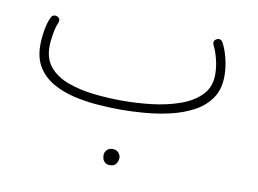

<svg xmlns="http://www.w3.org/2000/svg" viewBox="-65 -419 999 743"><g transform="rotate(10 435.0 -48.0)"><path d="M62 -182.1Q62 -210.4 67.6 -242.2Q73.2 -273.9 83.5 -294.4Q86.4 -301.3 93.8 -303.5Q101.1 -305.7 107.9 -302.2Q122.1 -295.9 115.7 -277.8Q108.4 -263.2 103.3 -234.6Q98.1 -206.1 98.1 -182.1Q98.1 -132.8 125 -101.8Q151.9 -70.8 197.3 -54.2Q242.7 -37.6 298.8 -31.2Q355 -24.9 413.6 -24.9Q468.3 -24.9 526.9 -31.7Q585.4 -38.6 635.7 -56.2Q686 -73.7 717.3 -105.5Q748.5 -137.2 748.5 -187Q748.5 -216.8 740.5 -248Q732.4 -279.3 722.7 -297.4Q714.8 -313.5 729 -321.8Q744.1 -330.1 753.9 -315.4Q767.1 -292 775.9 -256.8Q784.7 -221.7 784.7 -187Q784.7 -134.3 759.8 -98.9Q734.9 -63.5 693.6 -41.7Q652.3 -20 603 -8.8Q553.7 2.4 504.2 6.3Q454.6 10.3 413.6 10.3Q369.1 10.3 320.6 6.6Q272 2.9 226.1 -7.8Q180.2 -18.6 143.1 -39.8Q106 -61 84 -95.7Q62 -130.4 62 -182.1ZM377 194.3Q377 183.6 385.3 174.6Q393.6 165.5 408.2 165.5Q418 165.5 424.3 169.4Q430.7 173.3 434.1 178.7Q439.5 186.5 439.5 195.3Q439.5 206.1 432.6 217.5Q425.8 229 407.2 229Q395 229 388.2 222.9Q381.3 216.8 378.9 209Q378.4 205.6 377.7 201.9Q377 198.2 377 194.3Z"/></g></svg>

Font: Mikhak-DS2-FD ExtraLight
Style: Regular
Weight: 200
Designer: Amin Abedi
Version: Version 3.2